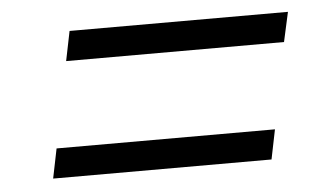

<svg xmlns="http://www.w3.org/2000/svg" viewBox="-33 -540 641 381"><g transform="rotate(-5 287.5 -349.5)"><path d="M105 -435 117 -494H552L539 -435ZM59 -205 71 -264H506L494 -205Z"/></g></svg>

Font: MOST Montserrat
Style: Italic
Weight: 400
Italic angle: -11.3°
Designer: Julieta Ulanovsky
Foundry: Julieta Ulanovsky
Version: Version 8.000;March 11, 2024;FontCreator 15.0.0.2926 64-bit